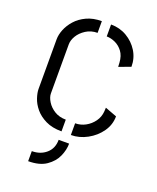

<svg xmlns="http://www.w3.org/2000/svg" viewBox="-133 -606 703 862"><g transform="rotate(20 218.5 -175.0)"><path d="M107 177V129Q148 129 175.5 105Q203 81 203 40H253Q253 70 239 101.5Q225 133 193 155Q161 177 107 177ZM202 0Q157 0 125.5 -15.5Q94 -31 75 -54Q56 -77 48 -101.5Q40 -126 40 -144V-381Q40 -403 50 -428Q60 -453 80 -475.5Q100 -498 131 -512.5Q162 -527 203 -527V-471Q172 -471 148 -455.5Q124 -440 111.5 -419Q99 -398 99 -378V-144Q99 -126 112 -105Q125 -84 148 -70Q171 -56 202 -56ZM247 1V-55Q273 -55 296 -67.5Q319 -80 334.5 -101.5Q350 -123 352 -150L353 -168L409 -147Q409 -107 385.5 -73.5Q362 -40 324.5 -19.5Q287 1 247 1ZM342 -359 341 -379Q339 -411 324 -431Q309 -451 288 -460.5Q267 -470 247 -470V-527Q289 -527 323 -507Q357 -487 377.5 -454Q398 -421 398 -380Z"/></g></svg>

Font: Stick No Bills Light
Style: Regular
Weight: 300
Version: Version 2.000